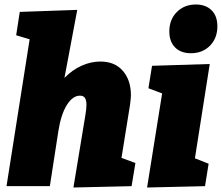

<svg xmlns="http://www.w3.org/2000/svg" viewBox="-20 -829 988 855"><path d="M521 -126 583 -103 566 0 307 6 360 -315Q365 -343 365 -363Q365 -382 358.5 -392.5Q352 -403 336 -403Q304 -403 278 -362Q252 -321 240 -246L202 0H9L112 -654L52 -672L68 -776L324 -785L267 -482Q302 -518 343.5 -536.5Q385 -555 427 -555Q491 -555 527 -513.5Q563 -472 563 -405Q563 -392 559 -362Z M657 -536 914 -544 848 -124 909 -100 893 0 635 6 702 -413 641 -436ZM734 -689Q734 -742 767.5 -775.5Q801 -809 852 -809Q896 -809 922 -783.5Q948 -758 948 -712Q948 -659 915 -625.5Q882 -592 830 -592Q785 -592 759.5 -618Q734 -644 734 -689Z"/></svg>

Font: Bitter Pro Black
Style: Italic
Weight: 900
Italic angle: -9°
Designer: Sol Matas, and Bitter project Authors
Foundry: Sol Matas
Version: Version 1.010